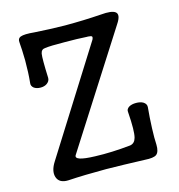

<svg xmlns="http://www.w3.org/2000/svg" viewBox="-107 -815 849 911"><g transform="rotate(-15 317.5 -360.0)"><path d="M400.4 -614.3 78.1 -102.5Q51.8 -61.5 61.5 -30.3Q72.3 2.9 117.2 1Q195.3 -3.9 303.7 -3.9Q384.8 -2.9 493.2 1Q535.2 3.9 549.8 -6.8Q565.4 -18.6 564.5 -54.7Q562.5 -85 564.5 -135.7Q566.4 -186.5 571.3 -237.3Q572.3 -252.9 556.6 -262.7Q543 -270.5 521.5 -270.5Q501 -270.5 487.3 -262.7Q471.7 -252.9 474.6 -237.3Q481.4 -143.6 472.7 -112.3Q465.8 -86.9 443.4 -83Q349.6 -73.2 269.5 -76.2Q166 -79.1 181.6 -105.5L532.2 -654.3Q560.5 -696.3 540 -710.9Q522.5 -723.6 469.7 -718.8Q384.8 -712.9 292 -712.9Q219.7 -713.9 143.6 -718.8Q93.8 -723.6 76.2 -716.8Q59.6 -710.9 62.5 -688.5Q65.4 -659.2 66.4 -601.6Q66.4 -540 61.5 -493.2Q58.6 -477.5 72.3 -466.8Q85 -458 104.5 -458Q123 -458 135.7 -466.8Q150.4 -477.5 150.4 -493.2Q146.5 -588.9 150.4 -612.3Q154.3 -632.8 172.9 -633.8Q200.2 -637.7 270.5 -636.7Q333 -636.7 377 -633.8H383.8Q398.4 -632.8 401.4 -629.9Q406.2 -627 400.4 -614.3Z"/></g></svg>

Font: Gungsuh
Style: Regular
Weight: 400
Version: Version 2.21